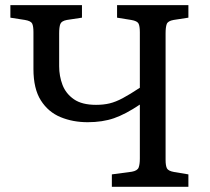

<svg xmlns="http://www.w3.org/2000/svg" viewBox="-20 -720 808 740"><path d="M411.1 0V-47.9L487.8 -58.1Q509.8 -62 514.4 -74.5Q519 -86.9 519 -108.9V-316.9Q463.9 -279.8 419.4 -264.4Q375 -249 317.9 -249Q260.7 -249 213.4 -268.6Q166 -288.1 137.5 -333Q108.9 -377.9 108.9 -454.1V-596.2Q108.9 -619.1 104 -629.2Q99.1 -639.2 76.2 -643.1L20 -651.9V-700.2H295.9V-651.9L237.8 -643.1Q216.8 -639.2 212.4 -627.2Q208 -615.2 208 -591.8V-464.8Q208 -426.8 220.9 -392.8Q233.9 -358.9 264.9 -337.4Q295.9 -315.9 350.1 -315.9Q378.9 -315.9 402.3 -321.5Q425.8 -327.1 452.9 -341.6Q480 -356 519 -381.8V-596.2Q519 -619.1 513.9 -629.2Q508.8 -639.2 485.8 -643.1L431.2 -651.9V-700.2H706.1V-651.9L648.9 -643.1Q627 -639.2 622.6 -627.2Q618.2 -615.2 618.2 -591.8V-104Q618.2 -81.1 623.5 -71Q628.9 -61 650.9 -57.1L706.1 -47.9V0Z"/></svg>

Font: Literata
Style: Regular
Weight: 400
Designer: Latin by Veronika Burian and Jose Scaglione. Greek by Irene Vlachou. Cyrillic by Vera Evstafieva.
Foundry: TypeTogether
Version: Version 3.002